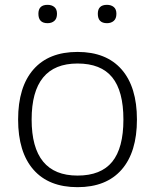

<svg xmlns="http://www.w3.org/2000/svg" viewBox="-20 -765 642 795"><path d="M177 -669Q139 -669 139 -708Q139 -745 177 -745Q194 -745 205 -736Q216 -727 216 -708Q216 -688 205 -678.5Q194 -669 177 -669ZM423 -669Q385 -669 385 -708Q385 -745 423 -745Q440 -745 451 -736Q462 -727 462 -708Q462 -688 451 -678.5Q440 -669 423 -669ZM301 10Q182 10 118.5 -62.5Q55 -135 55 -270Q55 -405 118.5 -477.5Q182 -550 301 -550Q420 -550 483.5 -477.5Q547 -405 547 -270Q547 -135 483.5 -62.5Q420 10 301 10ZM301 -38Q398 -38 444.5 -95Q491 -152 491 -270Q491 -388 444.5 -445Q398 -502 301 -502Q111 -502 111 -270Q111 -38 301 -38Z"/></svg>

Font: Encode Sans Wide
Style: ExtraLight
Weight: 200
Designer: Pablo Impallari, Andres Torresi
Foundry: Pablo Impallari, Andres Torresi
Version: Version 1.000; ttfautohint (v1.00) -l 8 -r 50 -G 200 -x 14 -